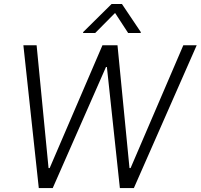

<svg xmlns="http://www.w3.org/2000/svg" viewBox="-20 -958 1022 978"><path d="M177.6 0 99.1 -727.3H166.5L227.3 -101.9H233L501.8 -727.3H578.5L639.6 -101.9H645.2L913.7 -727.3H981.9L661.9 0H590.6L524.5 -616.8H519.9L248.6 0ZM464.8 -789.8H403.1L403.8 -794.7L548.3 -937.5H601.2L697.1 -794.7L696.7 -789.8H632.8L566.1 -892Z"/></svg>

Font: Karasuma Gothic
Style: Light Italic
Weight: 300
Italic angle: 9.39998°
Designer: Rasmus Andersson / Ryoko Nishizuka
Foundry: rsms
Version: Version 1.00